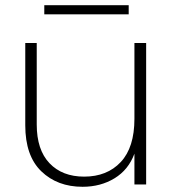

<svg xmlns="http://www.w3.org/2000/svg" viewBox="-20 -708 663 737"><path d="M541 -543V0H496V-118Q473 -56 419.5 -23.5Q366 9 297 9Q200 9 138.5 -50.5Q77 -110 77 -227V-543H121V-230Q121 -133 170 -81.5Q219 -30 303 -30Q391 -30 443.5 -86Q496 -142 496 -252V-543ZM474 -688V-653H150V-688Z"/></svg>

Font: Fz Poppins ExtLt
Style: Regular
Weight: 200
Designer: Ninad Kale (Devanagari), Jonny Pinhorn (Latin)
Foundry: Indian Type Foundry
Version: Vit hóa bi Vntype.Com & FontZin.Com